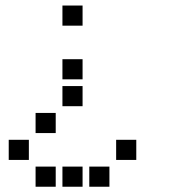

<svg xmlns="http://www.w3.org/2000/svg" viewBox="-20 -708 640 715"><path d="M213.5 -687.5Q212.5 -687.5 212.5 -687.5Q212.5 -687.5 212.5 -686.5V-613.5Q212.5 -612.5 212.5 -612.5Q212.5 -612.5 213.5 -612.5H286.5Q287.5 -612.5 287.5 -612.5Q287.5 -612.5 287.5 -613.5V-686.5Q287.5 -687.5 287.5 -687.5Q287.5 -687.5 286.5 -687.5ZM213.5 -487.5Q212.5 -487.5 212.5 -487.5Q212.5 -487.5 212.5 -486.5V-413.5Q212.5 -412.5 212.5 -412.5Q212.5 -412.5 213.5 -412.5H286.5Q287.5 -412.5 287.5 -412.5Q287.5 -412.5 287.5 -413.5V-486.5Q287.5 -487.5 287.5 -487.5Q287.5 -487.5 286.5 -487.5ZM213.5 -387.5Q212.5 -387.5 212.5 -387.5Q212.5 -387.5 212.5 -386.5V-313.5Q212.5 -312.5 212.5 -312.5Q212.5 -312.5 213.5 -312.5H286.5Q287.5 -312.5 287.5 -312.5Q287.5 -312.5 287.5 -313.5V-386.5Q287.5 -387.5 287.5 -387.5Q287.5 -387.5 286.5 -387.5ZM113.5 -287.5Q112.5 -287.5 112.5 -287.5Q112.5 -287.5 112.5 -286.5V-213.5Q112.5 -212.5 112.5 -212.5Q112.5 -212.5 113.5 -212.5H186.5Q187.5 -212.5 187.5 -212.5Q187.5 -212.5 187.5 -213.5V-286.5Q187.5 -287.5 187.5 -287.5Q187.5 -287.5 186.5 -287.5ZM13.5 -187.5Q12.5 -187.5 12.5 -187.5Q12.5 -187.5 12.5 -186.5V-113.5Q12.5 -112.5 12.5 -112.5Q12.5 -112.5 13.5 -112.5H86.5Q87.5 -112.5 87.5 -112.5Q87.5 -112.5 87.5 -113.5V-186.5Q87.5 -187.5 87.5 -187.5Q87.5 -187.5 86.5 -187.5ZM413.5 -187.5Q412.5 -187.5 412.5 -187.5Q412.5 -187.5 412.5 -186.5V-113.5Q412.5 -112.5 412.5 -112.5Q412.5 -112.5 413.5 -112.5H486.5Q487.5 -112.5 487.5 -112.5Q487.5 -112.5 487.5 -113.5V-186.5Q487.5 -187.5 487.5 -187.5Q487.5 -187.5 486.5 -187.5ZM113.5 -87.5Q112.5 -87.5 112.5 -87.5Q112.5 -87.5 112.5 -86.5V-13.5Q112.5 -12.5 112.5 -12.5Q112.5 -12.5 113.5 -12.5H186.5Q187.5 -12.5 187.5 -12.5Q187.5 -12.5 187.5 -13.5V-86.5Q187.5 -87.5 187.5 -87.5Q187.5 -87.5 186.5 -87.5ZM213.5 -87.5Q212.5 -87.5 212.5 -87.5Q212.5 -87.5 212.5 -86.5V-13.5Q212.5 -12.5 212.5 -12.5Q212.5 -12.5 213.5 -12.5H286.5Q287.5 -12.5 287.5 -12.5Q287.5 -12.5 287.5 -13.5V-86.5Q287.5 -87.5 287.5 -87.5Q287.5 -87.5 286.5 -87.5ZM313.5 -87.5Q312.5 -87.5 312.5 -87.5Q312.5 -87.5 312.5 -86.5V-13.5Q312.5 -12.5 312.5 -12.5Q312.5 -12.5 313.5 -12.5H386.5Q387.5 -12.5 387.5 -12.5Q387.5 -12.5 387.5 -13.5V-86.5Q387.5 -87.5 387.5 -87.5Q387.5 -87.5 386.5 -87.5Z"/></svg>

Font: Doto Black
Style: Regular
Weight: 900
Monospace: yes
Version: Version 1.000